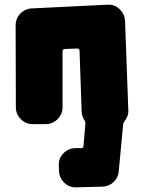

<svg xmlns="http://www.w3.org/2000/svg" viewBox="-20 -546 617 823"><path d="M530 -74Q531 -60 526 -47.5Q521 -35 513 -25Q508 -18 508 -14L489 188Q487 216 467 234.5Q447 253 419 254L307 257Q277 258 255.5 237Q234 216 233 187L232 162Q231 132 252.5 110.5Q274 89 304 89H328Q338 89 338 79L346 -16Q347 -21 343 -29Q337 -37 334 -46.5Q331 -56 330 -67L321 -328Q321 -338 311 -338L258 -336Q248 -336 248 -325V-86Q248 -57 227 -35.5Q206 -14 176 -14H120Q90 -14 69 -35.5Q48 -57 48 -86L47 -437Q47 -467 67.5 -488Q88 -509 118 -510L442 -526Q472 -527 493 -506.5Q514 -486 516 -457L530 -74Z"/></svg>

Font: d puntillas B to tiptoe
Style: Regular
Weight: 400
Designer: deFharo
Foundry: deFharo.com
Version: Version 1.001 2012